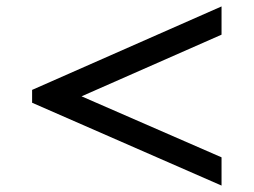

<svg xmlns="http://www.w3.org/2000/svg" viewBox="-20 -554 790 598"><path d="M670 24V-64L234 -254L670 -446V-534L80 -274V-234Z"/></svg>

Font: XITS Math
Style: Bold
Weight: 700
Designer: MicroPress Inc., with final additions and corrections provided by Coen Hoffman, Elsevier (retired)
Version: Version 1.302